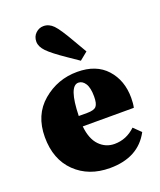

<svg xmlns="http://www.w3.org/2000/svg" viewBox="-146 -875 819 982"><g transform="rotate(-20 263.0 -384.5)"><path d="M329 -552 269 -593Q200 -640 174 -667Q148 -694 148 -721Q148 -749 166.5 -766.5Q185 -784 209 -784Q239 -784 262.5 -760Q286 -736 330 -659L372 -587ZM222 -290H269Q305 -290 317.5 -304Q330 -318 330 -357Q330 -405 315 -428Q300 -451 278 -451Q226 -451 222 -290ZM460 -140 499 -102Q437 15 282 15Q167 15 94.5 -55.5Q22 -126 22 -247Q22 -368 103 -436.5Q184 -505 291 -505Q394 -505 450 -443Q506 -381 506 -286Q506 -255 501 -233H223Q230 -163 264 -128Q298 -93 346 -93Q411 -93 460 -140Z"/></g></svg>

Font: TypoPRO Source Serif Pro
Style: Regular
Weight: 900
Designer: Frank Grießhammer
Foundry: Adobe Systems Incorporated
Version: Version 1.017;PS 1.0;hotconv 1.0.79;makeotf.lib2.5.61930